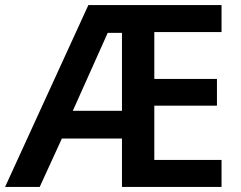

<svg xmlns="http://www.w3.org/2000/svg" viewBox="-22 -734 946 754"><path d="M848 0V-106H584V-319H830V-424H584V-608H848V-714H325L-2 0H134L221 -190H457V0ZM264 -299 401 -605H457V-299Z"/></svg>

Font: Noto Sans Syriac SemiBold
Style: Regular
Weight: 600
Designer: Patrick Giasson and the Monotype Design Team
Foundry: Monotype Imaging Inc.
Version: Version 3.000